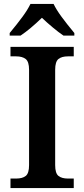

<svg xmlns="http://www.w3.org/2000/svg" viewBox="-20 -951 425 971"><path d="M33 -48H61Q94 -48 110.5 -61.5Q127 -75 127 -116V-598Q127 -639 110 -652.5Q93 -666 61 -666H33V-714H353V-666H324Q292 -666 275.5 -652.5Q259 -639 259 -598V-116Q259 -75 275.5 -61.5Q292 -48 324 -48H353V0H33ZM29 -784Q68 -831 94 -866.5Q120 -902 134 -931H251Q265 -902 291 -866.5Q317 -831 356 -784V-771H301Q277 -787 246.5 -812.5Q216 -838 192 -861Q132 -803 84 -771H29Z"/></svg>

Font: Noto Serif SemiBold
Style: Regular
Weight: 600
Designer: Monotype Design Team
Foundry: Monotype Imaging Inc.
Version: Version 1.001